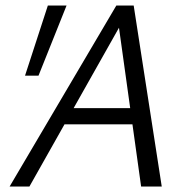

<svg xmlns="http://www.w3.org/2000/svg" viewBox="-20 -678 688 698"><path d="M493 0 407 -617H435L87 0H15L403 -658H466L568 0ZM174 -226 207 -285H481L498 -226ZM120 -403H71L154 -658H222Z"/></svg>

Font: Ysabeau
Style: Italic
Weight: 400
Italic angle: -12°
Designer: Christian Thalmann (Catharsis Fonts)
Version: Version 2.000;gftools[0.9.27.dev2+g8671c4b]